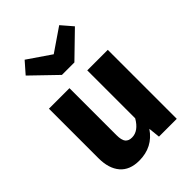

<svg xmlns="http://www.w3.org/2000/svg" viewBox="-239 -921 1045 1045"><g transform="rotate(-45 284.0 -398.0)"><path d="M415 -813 471 -748 330 -611H234L92 -748L149 -813L282 -722ZM507 -531V0H370L363 -67Q306 17 202 17Q129 17 91.5 -27Q54 -71 54 -150V-531H212V-170Q212 -131 224.5 -115.5Q237 -100 263 -100Q313 -100 349 -162V-531Z"/></g></svg>

Font: FiraGO
Style: Bold
Weight: 700
Designer: bBox Type
Foundry: bBox Type GmbH
Version: Version 1.001;PS 001.001;hotconv 1.0.88;makeotf.lib2.5.64775